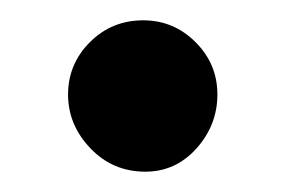

<svg xmlns="http://www.w3.org/2000/svg" viewBox="-20 -334 280 189"><path d="M47 -241Q47 -271 68.5 -292.5Q90 -314 121 -314Q151 -314 172.5 -292.5Q194 -271 194 -241Q194 -211 173.5 -188Q153 -165 123 -165Q91 -165 69 -188Q47 -211 47 -241Z"/></svg>

Font: Vermiglione
Style: Bold
Weight: 700
Version: Version 1.000